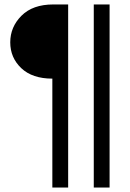

<svg xmlns="http://www.w3.org/2000/svg" viewBox="-20 -694 585 862"><path d="M472 148H401V-674H472ZM286 148H215V-341Q125 -341 75.5 -388Q26 -435 26 -504Q26 -573 76.5 -623.5Q127 -674 219 -674H286Z"/></svg>

Font: Hind Kochi
Style: Regular
Weight: 400
Designer: Dhruvi Tolia
Foundry: Indian Type Foundry
Version: Version 0.702;PS 1.0;hotconv 1.0.81;makeotf.lib2.5.63406